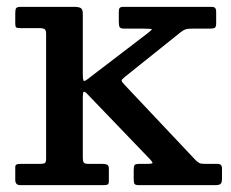

<svg xmlns="http://www.w3.org/2000/svg" viewBox="-20 -540 675 560"><path d="M94.5 -458H38.5Q29 -458 26.8 -460.5Q24.5 -463 24.5 -472V-501.5Q24.5 -512.5 27.2 -516.2Q30 -520 40.5 -520H197.5Q209.5 -520 215.5 -516.5Q221.5 -513 221.5 -500V-325.5Q221.5 -311 223 -306Q224.5 -301 234 -308L408.5 -441.5Q422 -452 423 -454.2Q424 -456.5 398.5 -456.5H343.5Q331.5 -456.5 329 -460.8Q326.5 -465 326.5 -477.5V-504.5Q326.5 -513.5 329 -516.8Q331.5 -520 340.5 -520H595.5Q604.5 -520 607.5 -516.8Q610.5 -513.5 610.5 -504V-472.5Q610.5 -462 606.8 -459.2Q603 -456.5 592.5 -456.5H539Q527 -456.5 520.2 -454Q513.5 -451.5 507.5 -446.5L344.5 -316Q335 -308.5 334.8 -305.2Q334.5 -302 343 -293L549.5 -74Q556 -67.5 560.8 -64.8Q565.5 -62 579 -62H614.5Q627.5 -62 627.5 -49V-19Q627.5 -7 623.2 -3.5Q619 0 607.5 0H385Q374.5 0 372.2 -3.8Q370 -7.5 370 -18.5V-44.5Q370 -55.5 372.8 -58.8Q375.5 -62 386 -62H408.5Q425 -62 424.8 -65Q424.5 -68 418 -75L232.5 -268Q226.5 -274 224 -272Q221.5 -270 221.5 -255.5V-80.5Q221.5 -70 224.2 -66Q227 -62 238.5 -62H279Q287 -62 292.2 -59.8Q297.5 -57.5 297.5 -48.5V-12Q297.5 -3.5 294 -1.8Q290.5 0 282 0H39Q24.5 0 24.5 -15.5V-51.5Q24.5 -58.5 28 -60.2Q31.5 -62 39 -62H96Q107.5 -62 111 -64.5Q114.5 -67 114.5 -78V-441Q114.5 -452 110 -455Q105.5 -458 94.5 -458Z"/></svg>

Font: Besley* Medium
Style: Regular
Weight: 500
Designer: Owen Earl
Foundry: indestructible type*
Version: Version 3.000; ttfautohint (v1.8.3)